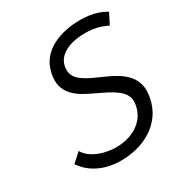

<svg xmlns="http://www.w3.org/2000/svg" viewBox="-168 -834 922 972"><g transform="rotate(-30 292.5 -348.5)"><path d="M553 -609 585 -672Q563 -685 538.5 -693.5Q514 -702 487.5 -705.5Q461 -709 434 -709Q395 -709 354 -701Q313 -693 276 -674.5Q239 -656 213 -625Q187 -594 177 -548Q168 -505 176.5 -474Q185 -443 206.5 -420Q228 -397 256.5 -380.5Q285 -364 316.5 -349.5Q348 -335 377 -320Q406 -305 428.5 -287.5Q451 -270 461.5 -247Q472 -224 465 -192Q458 -157 439 -131.5Q420 -106 393.5 -90Q367 -74 336.5 -66.5Q306 -59 274 -59Q241 -59 206.5 -67.5Q172 -76 143.5 -93.5Q115 -111 99 -138L47 -91Q70 -57 103 -34Q136 -11 176.5 0.5Q217 12 262 12Q309 12 354.5 0.5Q400 -11 439 -35Q478 -59 506 -96.5Q534 -134 545 -186Q555 -232 546.5 -265.5Q538 -299 516.5 -323Q495 -347 466.5 -364.5Q438 -382 405.5 -396Q373 -410 343.5 -424Q314 -438 291 -454Q268 -470 257.5 -492Q247 -514 253 -545Q259 -573 277.5 -591.5Q296 -610 321 -620.5Q346 -631 373 -635Q400 -639 422 -639Q446 -639 468.5 -636Q491 -633 512.5 -626Q534 -619 553 -609Z"/></g></svg>

Font: Advent Pro Medium
Style: Italic
Weight: 500
Italic angle: -12°
Version: Version 3.000